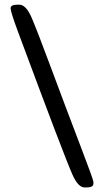

<svg xmlns="http://www.w3.org/2000/svg" viewBox="-20 -742 451 832"><path d="M384.8 45.9V53.7Q384.8 70.3 355 70.3H346.7Q318.4 70.3 293.5 13.7Q256.3 -70.3 57.6 -605.5Q25.9 -690.9 25.9 -706.3Q25.9 -721.7 55.7 -721.7H64Q93.3 -721.7 118.4 -662.4Q143.6 -603 204.8 -438.2Q266.1 -273.4 325.4 -118.2Q384.8 37.1 384.8 45.9Z"/></svg>

Font: Averia Libre
Style: Regular
Weight: 400
Version: Version 1.002